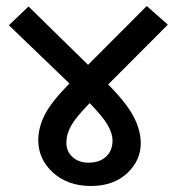

<svg xmlns="http://www.w3.org/2000/svg" viewBox="-20 -655 583 644"><path d="M285.2 -31.2Q207 -31.2 157.7 -76.2Q108.4 -121.1 108.4 -184.6Q108.4 -227.1 130.1 -270Q151.9 -313 212.9 -375L9.8 -570.3L75.7 -633.3L275.4 -437.5L472.2 -634.8L543 -572.3L342.8 -371.6Q403.8 -310.1 428 -264.2Q452.1 -218.3 452.1 -174.3Q452.1 -116.7 406.5 -74Q360.8 -31.2 285.2 -31.2ZM276.9 -109.4Q314 -109.4 335.7 -129.6Q357.4 -149.9 357.4 -183.6Q357.4 -208 340.6 -236.6Q323.7 -265.1 280.8 -309.1Q233.9 -261.2 218.3 -232.9Q202.6 -204.6 202.6 -176.3Q202.6 -147 223.4 -128.2Q244.1 -109.4 276.9 -109.4Z"/></svg>

Font: Khula Semibold
Style: Regular
Weight: 600
Designer: Erin McLaughlin, Steve Matteson
Version: Version 1.000;PS 1.0;hotconv 1.0.72;makeotf.lib2.5.5900